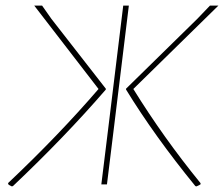

<svg xmlns="http://www.w3.org/2000/svg" viewBox="-20 -657 799 684"><path d="M680 7 676 6Q530 -173 429 -338V-341L683 -590L728 -637H758L455 -340Q562 -167 694 -5L695 -1Q692 2 680 7ZM22 7Q11 2 9 -1V-5Q189 -175 331 -340L102 -637H130L163 -590L357 -341V-338Q211 -169 26 6ZM341 0 365 -195 419 -637H439L385 -195L361 0Z"/></svg>

Font: Alegreya Sans SC Thin
Style: Italic
Weight: 100
Italic angle: -7°
Designer: Juan Pablo del Peral
Foundry: Huerta Tipografica
Version: Version 2.007